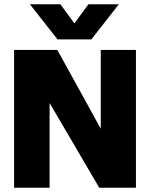

<svg xmlns="http://www.w3.org/2000/svg" viewBox="-20 -886 708 906"><path d="M411 -700H251.5L121 -866H265L331 -775.5L397.5 -866H541ZM455.5 -650.5H621.5V0H448.5L214 -400V0H46.5V-650.5H250.5L455.5 -278.5Z"/></svg>

Font: Overused Grotesk ExtraBold
Style: Regular
Weight: 800
Version: Version 0.004